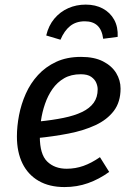

<svg xmlns="http://www.w3.org/2000/svg" viewBox="-20 -780 562 813"><path d="M323.1 -539.1Q379.2 -539.1 416.3 -520.1Q453.4 -501.1 472 -470.6Q490.5 -440 490.5 -405Q490.5 -348 462 -310.4Q433.5 -272.9 383.9 -249.9Q334.4 -226.9 269.9 -214.4Q205.4 -201.9 134.5 -195L143.6 -265.4Q202.5 -271.3 248.8 -280.8Q295.2 -290.3 327.5 -305.8Q359.8 -321.3 376.7 -344.7Q393.6 -368.1 393.6 -401.9Q393.6 -414.9 387.6 -429.3Q381.6 -443.8 366.2 -454.7Q350.8 -465.6 321.9 -465.6Q281 -465.6 251.7 -448.7Q222.3 -431.7 202.3 -403.2Q182.4 -374.7 170.5 -339.8Q158.5 -304.9 153.5 -269.4Q148.6 -234 148.6 -202.1Q148.6 -126.3 180 -95.9Q211.4 -65.5 262.2 -65.5Q299.2 -65.5 333.2 -77.5Q367.1 -89.5 403.2 -114.5L442.4 -52Q399.4 -21 352.8 -4.5Q306.2 12.1 253.1 12.1Q188.9 12.1 143.8 -14Q98.7 -40 75.1 -88Q51.6 -136.1 51.6 -202.1Q51.6 -245.1 60.6 -292.1Q69.6 -339.1 89.2 -383.1Q108.7 -427.1 140.8 -462.1Q172.8 -497.1 217.9 -518.1Q263 -539.1 323.1 -539.1ZM236.1 -611.8 175.7 -629.8Q185.7 -671.9 210.2 -701.1Q234.7 -730.2 268.8 -745.3Q302.9 -760.5 343.1 -760.5Q384.3 -760.5 415.3 -743.8Q446.4 -727.2 463.4 -696.6Q480.3 -666 478.3 -623.9L416.9 -615.8Q411.9 -653.8 392.5 -671.8Q373 -689.8 339 -689.8Q302 -689.8 277 -669.8Q252.1 -649.8 236.1 -611.8Z"/></svg>

Font: Fira Sans Variable
Style: Italic
Weight: 397
Italic angle: -8°
Designer: Carrois Corporate & Edenspiekermann AG
Foundry: Carrois Corporate GbR & Edenspiekermann AG
Version: Version 4.202